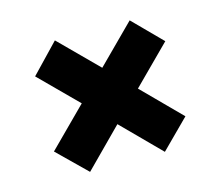

<svg xmlns="http://www.w3.org/2000/svg" viewBox="-71 -658 704 615"><g transform="rotate(-15 280.5 -350.0)"><path d="M157 -132 62 -225 188 -351 66 -473 157 -568 281 -444 405 -568 498 -474 374 -350 498 -225 405 -132 281 -257Z"/></g></svg>

Font: MuseoModerno SemiBold
Style: Bold
Weight: 700
Version: Version 1.001